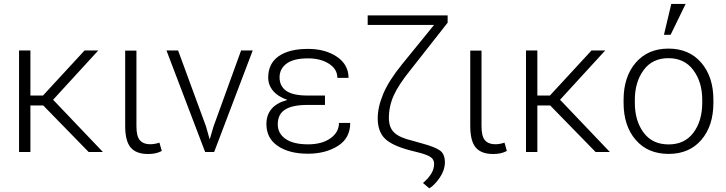

<svg xmlns="http://www.w3.org/2000/svg" viewBox="-20 -791 3777 999"><path d="M205.1 -242.2H138.2V0H79.1V-528.3H138.2V-293.9H203.6L419.9 -528.3H491.2L256.3 -272L515.6 0H441.4Z M689.9 -527.8V-133.8Q689.9 -81.1 708.3 -60.8Q726.6 -40.5 760.7 -40.5Q773.9 -40.5 784.9 -42.5Q795.9 -44.4 809.6 -48.8L821.8 -5.4Q804.7 3.4 787.6 6.8Q770.5 10.3 750 10.3Q689 10.3 660.2 -23.2Q631.3 -56.6 631.3 -136.2V-527.8Z M1052.2 -132.3 1070.3 -67.9H1071.8L1090.8 -132.3L1234.4 -528.3H1294.9L1094.2 0H1047.4L846.2 -528.3H906.7Z M1366.2 -145Q1366.2 -193.4 1393.1 -224.6Q1419.9 -255.9 1473.6 -270.5V-272Q1426.3 -288.1 1400.9 -318.4Q1375.5 -348.6 1375.5 -387.7Q1375.5 -460.4 1429.9 -498.5Q1484.4 -536.6 1582.5 -536.6Q1672.9 -536.6 1733.2 -495.6Q1793.5 -454.6 1793.5 -385.7H1735.4Q1735.4 -431.2 1691.9 -459.2Q1648.4 -487.3 1582.5 -487.3Q1507.3 -487.3 1470.9 -460Q1434.6 -432.6 1434.6 -388.7Q1434.6 -342.8 1469.2 -318.4Q1503.9 -293.9 1580.6 -293.9H1670.9V-245.1H1580.6Q1501.5 -245.1 1463.4 -220.9Q1425.3 -196.8 1425.3 -144Q1425.3 -96.2 1466.1 -68.1Q1506.8 -40 1582.5 -40Q1655.3 -40 1699.5 -71.5Q1743.7 -103 1743.7 -151.4H1802.2Q1802.2 -71.8 1737.8 -31.5Q1673.3 8.8 1582.5 8.8Q1484.4 8.8 1425.3 -31.5Q1366.2 -71.8 1366.2 -145Z M2309.1 -710.9V-672.9L2115.7 -426.8Q2053.2 -349.6 2028.3 -293.7Q2003.4 -237.8 2003.4 -177.2Q2003.4 -127.4 2031.5 -100.8Q2059.6 -74.2 2127 -58.6L2180.2 -43.5Q2243.2 -26.4 2269 -8.1Q2294.9 10.3 2294.9 54.7Q2294.4 94.2 2268.6 132.6Q2242.7 170.9 2213.9 189L2180.7 161.1Q2205.6 140.6 2222.2 115.2Q2238.8 89.8 2238.8 61.5Q2238.8 39.1 2220.9 26.6Q2203.1 14.2 2161.1 3.4L2117.2 -7.8Q2022 -32.2 1983.6 -69.1Q1945.3 -106 1945.3 -175.8Q1945.3 -233.9 1973.9 -302.2Q2002.4 -370.6 2070.8 -455.1L2238.3 -661.1H1893.1V-710.9Z M2485.4 -527.8V-133.8Q2485.4 -81.1 2503.7 -60.8Q2522 -40.5 2556.2 -40.5Q2569.3 -40.5 2580.3 -42.5Q2591.3 -44.4 2605 -48.8L2617.2 -5.4Q2600.1 3.4 2583 6.8Q2565.9 10.3 2545.4 10.3Q2484.4 10.3 2455.6 -23.2Q2426.8 -56.6 2426.8 -136.2V-527.8Z M2842.8 -242.2H2775.9V0H2716.8V-528.3H2775.9V-293.9H2841.3L3057.6 -528.3H3128.9L2894 -272L3153.3 0H3079.1Z M3224.6 -272Q3224.6 -391.1 3287.6 -464.6Q3350.6 -538.1 3458 -538.1Q3565.9 -538.1 3628.9 -464.6Q3691.9 -391.1 3691.9 -272V-255.9Q3691.9 -136.2 3629.2 -63.2Q3566.4 9.8 3459 9.8Q3350.6 9.8 3287.6 -63.2Q3224.6 -136.2 3224.6 -255.9ZM3283.2 -255.9Q3283.2 -162.1 3328.9 -100.8Q3374.5 -39.6 3459 -39.6Q3542.5 -39.6 3588.1 -100.8Q3633.8 -162.1 3633.8 -255.9V-272Q3633.8 -363.8 3587.6 -426Q3541.5 -488.3 3458 -488.3Q3374 -488.3 3328.6 -426Q3283.2 -363.8 3283.2 -272ZM3472.7 -770.5H3547.4L3469.2 -609.9H3434.6Z"/></svg>

Font: Roboto Web
Style: Light
Weight: 300
Designer: Google
Version: Version 1.200310; 2013